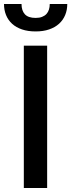

<svg xmlns="http://www.w3.org/2000/svg" viewBox="-34 -939 356 959"><path d="M144 -782Q105.5 -782 76 -792Q46.5 -802 26.5 -820.2Q6.5 -838.5 -3.8 -863.8Q-14 -889 -14 -919H73.5Q73.5 -886 90.2 -867.8Q107 -849.5 144 -849.5Q163 -849.5 176.2 -854.8Q189.5 -860 198 -869.2Q206.5 -878.5 210.5 -891.2Q214.5 -904 214.5 -919H302Q302 -889 291.5 -863.8Q281 -838.5 260.8 -820.2Q240.5 -802 211.2 -792Q182 -782 144 -782ZM201.5 0H85V-711H201.5Z"/></svg>

Font: Roberto Sans Medium
Style: Regular
Weight: 500
Designer: Google (font) & Cristiano Sobral (main changes)
Version: Version 1.000;October 12, 2021;FontCreator 14.0.0.2814 64-bi